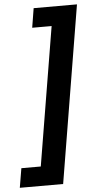

<svg xmlns="http://www.w3.org/2000/svg" viewBox="-79 -807 501 981"><g transform="rotate(-5 172.0 -317.0)"><path d="M-18.1 137.7 -1.5 38.6H98.1L215.8 -671.4H116.2L132.3 -770.5H354.5L204.1 137.7Z"/></g></svg>

Font: Inter 18pt SemiBold
Style: Italic
Weight: 600
Italic angle: -9.3988°
Designer: Rasmus Andersson
Foundry: rsms
Version: Version 4.001;git-66647c0bb